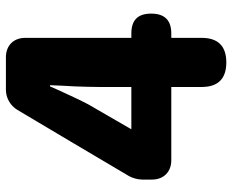

<svg xmlns="http://www.w3.org/2000/svg" viewBox="-88 -697 785 649"><g transform="rotate(-90 304.5 -372.5)"><path d="M151 -527 35 -331C27 -318 22 -299 22 -284V-251C22 -212 48 -186 87 -186H178H335V-83C335 -28 363 0 418 0C473 0 501 -28 501 -83V-186H516C561 -186 583 -209 583 -254C583 -299 561 -321 516 -321H501V-680C501 -719 475 -745 436 -745H325C298 -745 272 -730 258 -707ZM308 -532C318 -553 328 -575 337 -596H341C340 -572 339 -542 337 -513C336 -483 335 -454 335 -430V-321H192L277 -468C288 -489 298 -510 308 -532Z"/></g></svg>

Font: GenSenRounded2 TW H
Style: Regular
Weight: 900
Version: Version 2.100;PS 2.1;hotconv 16.6.51;makeotf.lib2.5.65220 DE